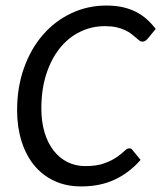

<svg xmlns="http://www.w3.org/2000/svg" viewBox="-20 -669 584 696"><path d="M42 0ZM289.1 -66.9Q330.6 -66.9 357.9 -76.9Q385.3 -86.9 402.8 -99.1Q420.4 -111.3 430.7 -121.3Q440.9 -131.3 448.2 -131.3Q456.5 -131.3 459 -126.5L489.7 -89.4Q449.7 -43.5 396.7 -18.3Q343.8 6.8 274.4 6.8Q219.7 6.8 176.5 -13.4Q133.3 -33.7 103.5 -70.3Q73.7 -106.9 57.9 -157.7Q42 -208.5 42 -269Q42 -353 67.1 -423.1Q92.3 -493.2 136 -543.2Q179.7 -593.3 238.8 -621.1Q297.9 -648.9 365.2 -648.9Q397.9 -648.9 424.3 -643.1Q450.7 -637.2 472.4 -626.2Q494.1 -615.2 512 -599.4Q529.8 -583.5 544.4 -564L515.1 -528.3Q511.2 -523.9 506.8 -521Q502.4 -518.1 495.6 -518.1Q490.2 -518.1 484.9 -522.2Q479.5 -526.4 472.4 -532.7Q465.3 -539.1 456.1 -546.1Q446.8 -553.2 433.6 -559.6Q420.4 -565.9 402.3 -570.1Q384.3 -574.2 360.4 -574.2Q312 -574.2 269.8 -553.5Q227.5 -532.7 196.5 -493.9Q165.5 -455.1 147.7 -399.9Q129.9 -344.7 129.9 -276.4Q129.9 -227.5 141.6 -188.7Q153.3 -149.9 174.6 -122.8Q195.8 -95.7 225.1 -81.3Q254.4 -66.9 289.1 -66.9Z"/></svg>

Font: Carlito
Style: Italic
Weight: 400
Italic angle: -7°
Designer: Lukasz Dziedzic
Foundry: tyPoland Lukasz Dziedzic
Version: Version 1.104